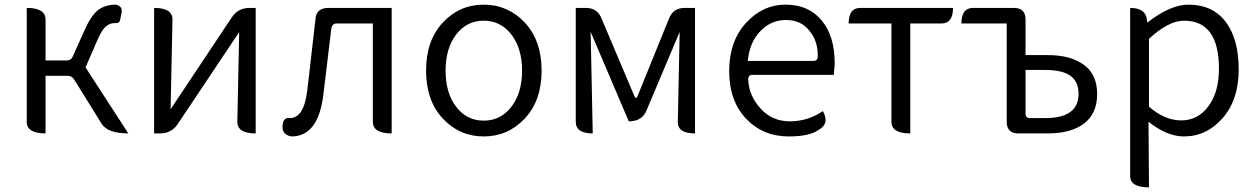

<svg xmlns="http://www.w3.org/2000/svg" viewBox="-20 -574 5402 826"><path d="M176 0Q95 0 95 -50V-540Q176 -540 176 -490V-314H267Q286 -314 293 -331L341 -438Q371 -507 401 -530Q432 -554 478 -554Q509 -548 503 -518L497 -490Q494 -472 476 -475Q452 -475 434 -459Q417 -444 397 -397L348 -284L532 0Q443 0 417 -42L299 -232Q289 -248 270 -248H176V0Z M643 0V-540Q722 -540 722 -490L714 -104L977 -499Q1004 -540 1054 -540H1080V0Q1001 0 1001 -50L1009 -436L745 -41Q718 0 668 0Z M1234 13Q1187 5 1197 -44Q1203 -70 1227 -66Q1288 -66 1302 -186Q1307 -225 1315 -298Q1332 -448 1338 -499Q1344 -540 1394 -540H1665V0Q1584 0 1584 -50V-473H1427Q1408 -473 1405 -448Q1384 -269 1371 -166Q1349 13 1234 13Z M2237.5 -64Q2165 13 2061 13Q1957 13 1885 -64Q1813 -141 1813 -270.5Q1813 -400 1885 -477Q1957 -554 2061 -554Q2165 -554 2237.5 -477Q2310 -400 2310 -270.5Q2310 -141 2237.5 -64ZM1942.5 -114.5Q1988 -55 2061 -55Q2134 -55 2180 -114.5Q2226 -174 2226 -270Q2226 -366 2180 -425.5Q2134 -485 2061 -485Q1988 -485 1942.5 -425.5Q1897 -366 1897 -270Q1897 -174 1942.5 -114.5Z M2530 0Q2457 0 2457 -50V-540H2500Q2550 -540 2568 -494L2709 -161Q2716 -144 2723 -161L2858 -494Q2876 -540 2926 -540H2970V0Q2895 0 2896 -50L2904 -437L2761 -98Q2742 -52 2685 -52L2521 -437L2530 0Z M3373 13Q3263 13 3190 -63Q3117 -140 3117 -268Q3117 -396 3189 -475Q3261 -554 3360 -554Q3459 -554 3515 -486Q3571 -419 3571 -301L3567 -252H3217Q3198 -252 3199 -230Q3202 -162 3252 -107Q3302 -52 3378 -52Q3455 -52 3520 -96Q3550 -42 3503 -16Q3464 13 3373 13ZM3197 -312H3480Q3499 -312 3498 -335Q3499 -397 3462 -442Q3426 -488 3361 -488Q3297 -488 3251 -440Q3205 -393 3197 -312Z M3896 0Q3815 0 3815 -50V-473H3631Q3631 -540 3681 -540H4080Q4080 -473 4030 -473H3896V0Z M4361 0Q4311 0 4311 -50V-473H4116Q4116 -540 4166 -540H4342Q4392 -540 4392 -490V-337H4487Q4587 -337 4643 -295Q4700 -254 4700 -169Q4700 -85 4643 -42Q4587 0 4487 0ZM4392 -85Q4392 -66 4411 -66H4477Q4620 -66 4620 -170Q4620 -223 4585 -248Q4550 -273 4477 -273H4392Z M4923 232Q4842 232 4842 183V-540Q4908 -540 4914 -490L4916 -477Q5015 -554 5093 -554Q5197 -554 5253 -480Q5309 -406 5309 -275Q5309 -145 5240 -66Q5171 13 5073 13Q5001 13 4921 -50L4923 232ZM4923 -115Q4991 -56 5062 -56Q5133 -56 5178 -116Q5224 -177 5224 -278Q5224 -485 5074 -485Q5007 -485 4923 -407Z"/></svg>

Font: Swei Half Moon CJK TC
Style: DemiLight
Weight: 350
Version: Version 2.125